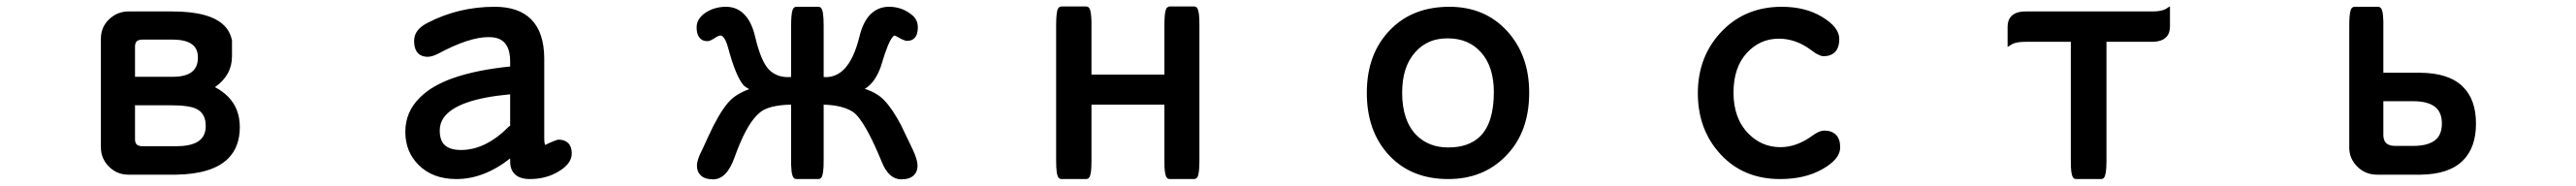

<svg xmlns="http://www.w3.org/2000/svg" viewBox="-20 -529 8040 581"><path d="M401.4 -289.1H518.6Q564 -289.1 583 -308.1Q597.7 -322.8 597.7 -349.6Q597.7 -373 584.5 -386.2Q565.4 -405.3 518.6 -405.3H422.9Q411.6 -404.8 406.7 -399.9Q401.9 -395 401.4 -384.8ZM531.2 -72.3Q604 -72.3 618.2 -111.8Q622.1 -122.1 622.1 -135.7Q622.1 -174.3 593.8 -188.5Q571.8 -200.2 510.7 -200.2H401.4V-92.8Q401.9 -80.1 409.2 -75.7Q414.1 -72.8 422.9 -72.3ZM704.1 -353.5Q704.1 -293.9 650.9 -256.8Q701.2 -230.5 719.2 -185.1Q728.5 -160.6 728.5 -131.8Q728.5 -70.3 691.9 -33.7Q643.1 14.6 530.3 16.6H380.9Q345.2 16.6 320.1 -8.5Q294.9 -33.7 294.9 -69.3V-408.2Q294.9 -444.3 320.6 -468.8Q346.2 -493.2 380.9 -493.2H518.6Q635.7 -493.2 679.7 -449.2Q698.7 -430.2 704.1 -402.3Z M1352.5 -121.1Q1352.5 -91.3 1367.2 -76.7Q1383.3 -60.5 1418.9 -60.5Q1496.1 -60.5 1568.4 -133.8Q1570.8 -135.3 1572.3 -136.2V-234.4Q1405.3 -219.2 1364.7 -161.1Q1352.5 -143.6 1352.5 -121.1ZM1723.1 -92.8Q1723.6 -92.8 1723.6 -92.8Q1742.7 -92.8 1753.7 -81.8Q1764.6 -70.8 1764.6 -49.8Q1764.6 -17.6 1723.1 6.8Q1684.1 30.3 1633.8 30.3Q1602.1 30.3 1586.4 14.6Q1572.3 0.5 1572.3 -24.4V-34.2Q1490.7 30.3 1404.3 30.3Q1330.6 30.3 1286.6 -13.7Q1245.1 -55.2 1245.1 -117.2Q1245.1 -179.2 1290 -223.6Q1329.1 -263.2 1400.1 -287.1Q1471.2 -311 1572.3 -321.3V-336.9Q1572.3 -392.1 1538.6 -407.2Q1524.9 -413.1 1504.9 -413.1Q1443.8 -413.1 1347.7 -361.3Q1328.1 -351.6 1315.4 -351.6Q1290 -351.6 1279.3 -370.1Q1272.5 -382.3 1272.5 -401.4Q1272.5 -437 1315.4 -458Q1411.1 -507.8 1524.4 -507.8Q1598.6 -507.8 1637.7 -468.8Q1678.2 -428.2 1678.7 -346.7V-96.7Q1678.7 -85.9 1680.2 -80.1L1681.6 -76.2Q1685.5 -77.6 1695.8 -83Q1718.3 -92.8 1723.1 -92.8Z M2228.5 -418Q2222.2 -418 2210 -409.7Q2195.8 -400.4 2188.5 -400.4Q2170.4 -400.4 2161.6 -413.6Q2154.3 -424.3 2154.3 -443.8Q2154.3 -466.8 2175.3 -484.4Q2205.1 -507.8 2246.1 -507.8Q2279.3 -507.8 2302.2 -484.9Q2325.7 -461.9 2336.9 -414.6Q2356.4 -331.1 2384.3 -307.6Q2406.7 -288.1 2439.5 -288.1Q2444.3 -288.1 2449.2 -288.6V-448.2Q2449.2 -484.9 2453.6 -497.1Q2455.1 -502 2458 -504.9Q2460.9 -507.8 2465.8 -507.8H2534.2Q2539.1 -507.8 2542.5 -504.4Q2546.9 -499.5 2548.8 -486.3Q2550.8 -473.1 2550.8 -448.2V-288.6Q2554.2 -288.1 2557.1 -288.1Q2589.8 -288.1 2613.8 -312Q2645 -343.3 2662.6 -415Q2673.8 -461.4 2697.3 -484.6Q2720.7 -507.8 2754.9 -507.8Q2797.4 -507.8 2829.1 -480Q2844.7 -465.8 2844.7 -443.4Q2844.7 -420.4 2834 -409.7Q2825.7 -401.4 2811.5 -401.4Q2808.1 -401.4 2805.2 -402.3Q2802.2 -403.3 2797.4 -405.3Q2792.5 -407.2 2780.8 -414.1Q2773.9 -418 2771.5 -418Q2770.5 -418 2767.6 -415Q2752.4 -399.9 2731 -326.7V-326.2Q2712.9 -271.5 2679.2 -251.5Q2717.8 -238.8 2738.8 -216.8Q2765.1 -189.9 2792 -138.7L2828.1 -63.5Q2843.8 -30.3 2843.8 -11.7Q2843.8 7.3 2832.5 18.1Q2819.8 31.2 2793 31.2Q2753.9 31.2 2731.9 -23.9Q2689.5 -127.4 2657.2 -165.5Q2648.4 -176.3 2636.2 -183.1Q2604 -200.7 2550.8 -202.1V-29.3Q2550.8 -4.4 2549.3 5.6Q2547.9 15.6 2546.4 20Q2544.9 24.4 2543 26.4Q2539.1 30.3 2534.2 30.3H2465.8Q2460.9 30.3 2458 27.3Q2455.1 24.4 2454.1 21Q2451.7 14.2 2450.9 8.5Q2450.2 2.9 2450.2 0.5Q2450.2 -2 2450 -4.6Q2449.7 -7.3 2449.5 -10.3Q2449.2 -13.2 2449.2 -16.1Q2449.2 -22 2449.2 -29.3V-202.1Q2416.5 -201.7 2391.8 -195.8Q2367.2 -189.9 2353 -178.7Q2347.2 -173.8 2342.8 -169.4Q2307.1 -133.8 2272.9 -38.1Q2260.3 -2.4 2243.4 14.4Q2226.6 31.2 2206.1 31.2Q2179.2 31.2 2166.5 18.1Q2155.3 7.3 2155.3 -11.5Q2155.3 -30.3 2171.9 -61.5L2191.4 -104Q2222.2 -171.9 2251 -206.5Q2274.4 -234.9 2318.4 -250.5Q2307.1 -256.3 2299.8 -263.7Q2287.6 -278.8 2275.9 -307.6Q2264.2 -336.4 2252.4 -380.4Q2245.6 -405.3 2236.8 -414.1Q2232.9 -418 2228.5 -418Z M3386.7 -202.1V-28.3Q3386.7 -3.9 3385.3 5.9Q3383.8 15.6 3382.3 20Q3380.9 24.4 3377.9 27.3Q3375 30.3 3370.1 30.3H3293Q3288.1 30.3 3284.7 26.9Q3280.3 22 3278.3 9Q3276.4 -3.9 3276.4 -28.3V-449.2Q3276.4 -491.2 3282.2 -502Q3283.2 -503.9 3284.7 -505.4Q3288.1 -508.8 3293 -508.8H3370.1Q3375 -508.8 3377.9 -505.9Q3380.9 -502.9 3381.8 -499.5Q3384.3 -493.2 3384.8 -487.5Q3385.3 -481.9 3385.5 -480Q3385.7 -478 3386 -475.8Q3386.2 -473.6 3386.2 -471.2Q3386.2 -468.8 3386.5 -466.3Q3386.7 -463.9 3386.7 -460.9Q3386.7 -455.6 3386.7 -449.2V-295.9H3614.3V-449.2Q3614.3 -485.8 3618.7 -498Q3620.1 -502.9 3621.8 -504.6Q3623.5 -506.3 3625 -506.8Q3627.4 -508.8 3630.9 -508.8H3707Q3711.9 -508.8 3714.8 -505.9Q3717.8 -502.9 3718.8 -499.5Q3720.7 -494.1 3722.2 -484.1Q3723.6 -474.1 3723.6 -449.2V-28.3Q3723.6 12.7 3717.8 23.4Q3716.8 25.4 3715.3 26.9Q3711.9 30.3 3707 30.3H3630.9Q3626 30.3 3623 27.3Q3620.1 24.4 3618.7 20Q3617.2 15.6 3615.7 5.9Q3614.3 -3.9 3614.3 -28.3V-202.1Z M4498.5 -409.2Q4468.3 -409.2 4444.8 -399.9Q4417 -388.7 4396.5 -365.2Q4376 -341.8 4366.2 -310.5Q4356.4 -279.3 4356.4 -239.3Q4356.4 -151.9 4401.4 -106.4Q4439.9 -68.4 4500 -68.4Q4564.9 -68.4 4600.1 -103.5Q4642.6 -146 4642.6 -241.2Q4642.6 -319.8 4603.5 -364.5Q4564.5 -409.2 4498.5 -409.2ZM4503.9 -507.8Q4614.3 -507.8 4683.6 -432.4Q4752.9 -356.9 4752.9 -239.3Q4752.9 -114.3 4678.2 -40Q4608.4 30.3 4500 30.3Q4384.8 30.3 4315.4 -44.2Q4246.1 -118.7 4246.1 -238.8Q4246.1 -363.3 4321.3 -438Q4390.6 -507.8 4503.9 -507.8Z M5541 -507.8Q5614.7 -507.8 5666.5 -476.6Q5720.7 -444.3 5720.7 -407.2Q5720.7 -369.1 5694.8 -357.9Q5685.1 -353.5 5671.9 -353.5Q5667 -353.5 5663.1 -355Q5659.2 -356.4 5656.5 -357.7Q5653.8 -358.9 5651.6 -360.1Q5649.4 -361.3 5647.2 -362.5Q5645 -363.8 5642.6 -365.7Q5637.7 -368.7 5632.3 -373Q5585 -408.2 5532.2 -408.2Q5472.7 -408.2 5431.6 -363Q5390.6 -317.9 5390.6 -239.7Q5390.6 -158.2 5438 -110.8Q5479.5 -69.3 5537.1 -69.3Q5588.9 -69.3 5639.2 -106.9Q5659.2 -121.1 5673.8 -121.1Q5697.3 -121.1 5710.4 -107.9Q5723.6 -94.7 5723.6 -68.4Q5723.6 -31.7 5667 0Q5612.8 30.3 5536.1 30.3Q5421.9 30.3 5350.6 -46.6Q5279.3 -123.5 5279.3 -237.8Q5279.3 -356.4 5357.9 -435.1Q5430.7 -507.8 5541 -507.8Z M6443.4 -398.4H6301.8Q6272.9 -398.4 6259.3 -390.6L6246.1 -382.3V-445.8Q6246.1 -466.8 6258.3 -479Q6272.5 -493.2 6301.8 -493.2H6696.3Q6726.1 -493.2 6739.7 -501L6752.9 -509.3V-445.8Q6752.9 -424.8 6740.7 -412.6Q6726.6 -398.4 6696.3 -398.4H6554.7V-28.3Q6554.7 -3.9 6552.7 9.3L6550.3 19.5Q6548.8 24.4 6545.9 27.3Q6543 30.3 6538.1 30.3H6460Q6455.1 30.3 6452.1 27.3Q6449.2 24.4 6447.8 20Q6446.3 15.6 6444.8 5.9Q6443.4 -3.9 6443.4 -28.3Z M7418.9 -212.9V-108.4Q7418.9 -85 7434.1 -77.6Q7442.9 -73.2 7457 -73.2H7511.7Q7563 -73.2 7585 -95.2Q7601.6 -111.8 7601.6 -143.1Q7601.6 -174.3 7585 -190.9Q7563 -212.9 7511.7 -212.9ZM7418.9 -301.8Q7476.1 -301.8 7533.2 -301.8Q7624.5 -301.3 7668 -257.3Q7708 -217.3 7708 -142.8Q7708 -68.4 7667.5 -27.8Q7624 15.6 7535.2 16.6H7399.4Q7362.8 16.6 7337.6 -8.5Q7312.5 -33.7 7312.5 -67.4V-448.2Q7312.5 -484.9 7316.9 -497.1Q7318.4 -502 7321.3 -504.9Q7324.2 -507.8 7329.1 -507.8H7402.3Q7407.2 -507.8 7410.2 -504.9Q7413.1 -502 7414.1 -498.5Q7416.5 -491.7 7417.2 -486.1Q7418 -480.5 7418 -478Q7418 -475.6 7418.2 -472.9Q7418.5 -470.2 7418.7 -467.3Q7418.9 -464.4 7418.9 -461.4Q7418.9 -455.6 7418.9 -448.2Z"/></svg>

Font: YuPearl-SemiBold
Style: SemiBold
Weight: 600
Designer: Max Yao
Foundry: Max-Everyday
Version: Version 1.011; ttfautohint (v1.8.3)